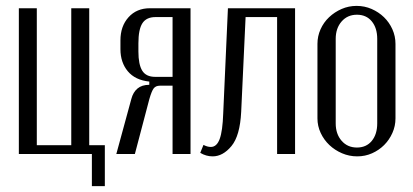

<svg xmlns="http://www.w3.org/2000/svg" viewBox="-20 -523 1402 652"><path d="M44 -495H105V-30H222V-495H283V-30H336V109H292V0H44Z M627 0H566V-232H523Q509 -232 502 -223Q495 -214 487 -186L438 0H375L426 -187Q432 -210 447 -222.5Q462 -235 487 -235V-246Q439 -251 414 -281Q389 -311 389 -356V-386Q389 -434 416.5 -464.5Q444 -495 489 -495H627ZM450 -348Q450 -304 463 -283Q476 -262 507 -262H566V-465H508Q477 -465 463.5 -444Q450 -423 450 -376Z M671 -31Q684 -24 696 -24Q716 -24 726 -51Q736 -78 738 -138L754 -495H982V0H921V-465H814L799 -143Q795 -62 766 -27Q737 8 702 8Q680 8 660 -4Z M1191 -503Q1218 -503 1242 -492.5Q1266 -482 1284 -464.5Q1302 -447 1312.5 -423.5Q1323 -400 1323 -374V-121Q1323 -95 1312.5 -71.5Q1302 -48 1284.5 -30.5Q1267 -13 1243.5 -2.5Q1220 8 1193 8Q1166 8 1141.5 -2.5Q1117 -13 1098.5 -30.5Q1080 -48 1069 -71.5Q1058 -95 1058 -121V-374Q1058 -400 1068.5 -423.5Q1079 -447 1097.5 -464.5Q1116 -482 1140 -492.5Q1164 -503 1191 -503ZM1192 -473Q1160 -473 1140 -450Q1120 -427 1120 -391V-104Q1120 -68 1140 -45Q1160 -22 1192 -22Q1224 -22 1242.5 -44.5Q1261 -67 1261 -104V-391Q1261 -428 1242.5 -450.5Q1224 -473 1192 -473Z"/></svg>

Font: Moniqa Paragraph
Style: Regular
Weight: 400
Designer: Rajesh Rajput
Foundry: Rajesh Rajput
Version: Version 1.000